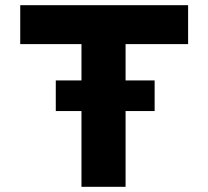

<svg xmlns="http://www.w3.org/2000/svg" viewBox="-20 -720 803 740"><path d="M195 -292V-410H576V-292ZM294 0V-550H58V-700H705V-550H464V0Z"/></svg>

Font: Lexend Exa
Style: Bold
Weight: 700
Designer: Bonnie Shaver-Troup, Thomas Jockin
Foundry: Lexend
Version: Version 1.007